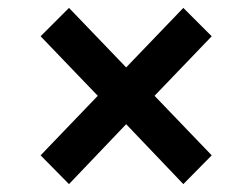

<svg xmlns="http://www.w3.org/2000/svg" viewBox="-20 -544 640 487"><path d="M445 -77 517 -150 372 -301 517 -452 445 -524 300 -373 155 -524 83 -452 228 -301 83 -150 155 -77 300 -229Z"/></svg>

Font: Braiins Sans SemiBold
Style: Regular
Weight: 600
Designer: Mike Abbink, Paul van der Laan, Pieter van Rosmalen, Jiri Chlebus, Lubos Buracinsky
Foundry: Bold Monday, Sudetype
Version: Version 1.000;hotconv 1.0.109;makeotfexe 2.5.65596